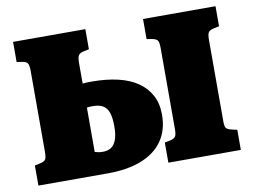

<svg xmlns="http://www.w3.org/2000/svg" viewBox="-76 -810 1218 921"><g transform="rotate(-10 533.0 -350.0)"><path d="M40 0V-98L68 -104Q86 -108 92.5 -116.5Q99 -125 99 -155V-548Q99 -576 92.5 -585.5Q86 -595 66 -598L40 -602V-700H392V-602L364 -596Q346 -592 340 -582Q334 -572 334 -545V-445Q342 -446 348.5 -446.5Q355 -447 363 -447Q371 -447 380 -447Q449 -447 505 -434Q561 -421 600.5 -394Q640 -367 661.5 -327Q683 -287 683 -233Q683 -158 647 -106Q611 -54 543 -27Q475 0 379 0ZM334 -112Q345 -109 353 -107.5Q361 -106 374 -106Q396 -106 412.5 -116Q429 -126 438.5 -150.5Q448 -175 448 -218Q448 -259 439.5 -283.5Q431 -308 412.5 -319Q394 -330 365 -330Q359 -330 354.5 -330Q350 -330 345 -329.5Q340 -329 334 -328ZM673 0V-98L702 -104Q722 -109 727 -119.5Q732 -130 732 -154V-549Q732 -575 726 -584.5Q720 -594 698 -598L673 -602V-700H1026V-602L997 -596Q980 -592 973.5 -583Q967 -574 967 -546V-151Q967 -123 973.5 -116Q980 -109 999 -104L1026 -98V0Z"/></g></svg>

Font: Literata Variable Black
Style: Regular
Weight: 900
Designer: Latin by Veronika Burian and Jose Scaglione. Greek by Irene Vlachou. Cyrillic by Vera Evstafieva.
Foundry: TypeTogether
Version: Version 3.021